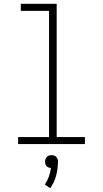

<svg xmlns="http://www.w3.org/2000/svg" viewBox="-20 -755 540 1006"><path d="M75 0V-37H237V-698H89V-735H277V-37H425V0ZM243 231 215 212Q228 193 236 170.5Q244 148 247 125Q241 125 234.5 122.5Q228 120 224 115.5Q220 111 218 104.5Q216 98 216 92Q216 85 218.5 78.5Q221 72 225.5 67Q230 62 236.5 60Q243 58 250 58Q257 58 263.5 60Q270 62 274.5 67Q279 72 281.5 78.5Q284 85 284 92V94L283 105Q282 138 272.5 170.5Q263 203 243 231Z"/></svg>

Font: Iosevka Curly Slab Extralight
Style: Regular
Weight: 200
Monospace: yes
Designer: Belleve Invis
Foundry: Belleve Invis
Version: Version 22.1.2; ttfautohint (v1.8.4)